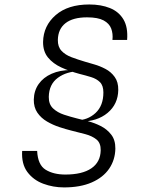

<svg xmlns="http://www.w3.org/2000/svg" viewBox="-20 -829 640 858"><path d="M266 8.5Q217.5 8.5 173.2 -8Q129 -24.5 102.2 -60.5Q75.5 -96.5 79 -154.5H146Q149 -92 184 -70.5Q219 -49 272 -49Q347.5 -49 388.2 -76.8Q429 -104.5 430 -157.5Q430.5 -190 411 -205.8Q391.5 -221.5 361.2 -229.5Q331 -237.5 298.5 -245.5Q274.5 -251.5 245.5 -261Q216.5 -270.5 190 -286Q163.5 -301.5 147 -325.5Q130.5 -349.5 131 -384Q132 -424 152.8 -453.5Q173.5 -483 210.8 -499.5Q248 -516 298 -516L336 -510.5Q278.5 -510.5 238.8 -481.5Q199 -452.5 198 -396Q197.5 -363 217.2 -344.5Q237 -326 266 -316.5Q295 -307 323 -300Q343.5 -295 372.8 -287.5Q402 -280 430.2 -265.8Q458.5 -251.5 477.2 -227.2Q496 -203 495.5 -164.5Q494.5 -114.5 467.8 -75.2Q441 -36 390 -13.8Q339 8.5 266 8.5ZM338 -285.5 322 -291.5Q371.5 -291.5 406.8 -324Q442 -356.5 442 -416Q442 -446.5 426.8 -461.8Q411.5 -477 387 -484.5Q362.5 -492 334.5 -499Q291.5 -510.5 254.2 -527.5Q217 -544.5 194.5 -572Q172 -599.5 172.5 -642Q174 -714 228.8 -761.5Q283.5 -809 379 -809Q431.5 -809 471.2 -793Q511 -777 531.8 -742Q552.5 -707 548 -650.5H482.5Q485.5 -678.5 477 -701.2Q468.5 -724 443 -737.8Q417.5 -751.5 369 -751.5Q306 -751.5 272.8 -725.5Q239.5 -699.5 238.5 -650.5Q238 -620 254.8 -602Q271.5 -584 299.2 -573.5Q327 -563 359 -553.5Q376 -548.5 401.2 -541.2Q426.5 -534 451.2 -521Q476 -508 492.5 -485.2Q509 -462.5 508.5 -427Q507.5 -363.5 460.8 -324.5Q414 -285.5 338 -285.5Z"/></svg>

Font: Spline Sans Mono Light
Style: Italic
Weight: 300
Italic angle: -4°
Monospace: yes
Version: Version 1.004